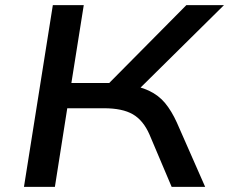

<svg xmlns="http://www.w3.org/2000/svg" viewBox="-20 -725 889 745"><path d="M73 0 185 -705H305L257 -403H427L386 -385L703 -705H849L504 -364L464 -398Q520 -391 558 -373Q596 -355 621 -324.5Q646 -294 666 -250L776 0H646L560 -203Q536 -258 495.5 -281.5Q455 -305 383 -305H241L193 0Z"/></svg>

Font: Nunito Sans 10pt Expanded SemiBold
Style: Italic
Weight: 600
Width: 7
Italic angle: -9°
Designer: Vernon Adams
Foundry: Vernon Adams
Version: Version 3.101;gftools[0.9.27]